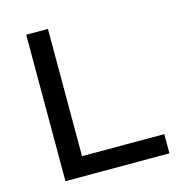

<svg xmlns="http://www.w3.org/2000/svg" viewBox="-103 -779 816 870"><g transform="rotate(-15 305.0 -343.5)"><path d="M97.6 0V-687H199.5V-90H585.4V0Z"/></g></svg>

Font: Archivo SemiBold SemiExpanded
Style: Regular
Weight: 600
Width: 6
Version: Version 2.001